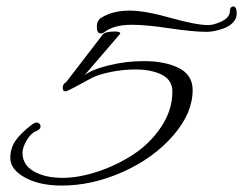

<svg xmlns="http://www.w3.org/2000/svg" viewBox="-20 -548 756 597"><path d="M705 -528Q716 -528 716 -506Q716 -490 704.5 -478Q693 -466 676.5 -460Q660 -454 646.5 -451.5Q633 -449 623 -449Q581 -449 507 -460Q433 -471 390 -471Q333 -471 303 -447Q298 -444 294 -444Q287 -444 284 -449.5Q281 -455 281 -463Q281 -485 295 -493Q331 -515 383 -515Q431 -515 512 -492Q590 -470 628 -470Q645 -470 670 -482Q695 -494 695 -515Q695 -521 698 -524.5Q701 -528 705 -528ZM172 29Q103 29 57.5 4Q12 -21 12 -57Q12 -86 27.5 -109.5Q43 -133 81 -162Q84 -164 87.5 -165.5Q91 -167 93 -167Q97 -167 100 -165.5Q103 -164 104.5 -161Q106 -158 106 -155Q106 -146 94 -141Q77 -135 63.5 -112.5Q50 -90 50 -73Q50 -35 85.5 -15Q121 5 174 5Q225 5 284 -14.5Q343 -34 395 -68Q447 -102 481.5 -154Q516 -206 516 -263Q516 -299 483.5 -315.5Q451 -332 401 -332Q363 -332 325.5 -324.5Q288 -317 266 -306Q256 -301 230 -286.5Q204 -272 188 -265Q185 -264 183 -264Q179 -264 177 -267Q175 -270 175 -275Q175 -287 186 -293L299 -440Q306 -450 337 -450Q342 -450 345.5 -449.5Q349 -449 351.5 -447.5Q354 -446 354 -445Q354 -444 353.5 -443Q353 -442 352 -441L242 -313Q263 -331 317 -344.5Q371 -358 427 -358Q493 -358 536 -336.5Q579 -315 579 -268Q579 -196 518 -126Q457 -56 362 -13.5Q267 29 172 29Z"/></svg>

Font: Bilbo Swash Caps
Style: Regular
Weight: 400
Designer: Robert E. Leuschke
Foundry: Robert E. Leuschke
Version: Version 1.003